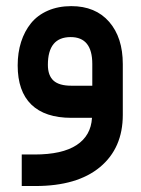

<svg xmlns="http://www.w3.org/2000/svg" viewBox="-20 -394 470 642"><path d="M390.6 -179.7V-9.8Q390.6 101.1 314.5 164.6Q238.3 228 98.6 228H62.5H52.7V218.3V132.3V122.6H62.5H95.7Q188 122.6 236.1 91.1Q284.2 59.6 287.6 0H218.8Q130.4 0 84.7 -44.4Q39.1 -88.9 39.1 -175.3Q39.1 -217.8 50.5 -253.7Q62 -289.6 83.7 -316.4Q105.5 -343.3 140.1 -358.4Q174.8 -373.5 218.3 -373.5Q299.3 -373.5 345 -321Q390.6 -268.6 390.6 -179.7ZM140.1 -177.2Q140.1 -141.6 158.9 -124.5Q177.7 -107.4 218.3 -107.4H288.6V-180.2Q288.6 -270 216.3 -270Q140.1 -270 140.1 -177.2Z"/></svg>

Font: Shabnam Medium FD-WOL
Style: Medium-FD-WOL
Weight: 500
Foundry: DejaVu fonts team - Redesigned by Saber Rastikerdar - Based on Vazir font
Version: Version 5.0.1